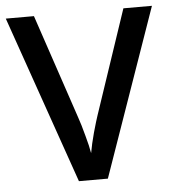

<svg xmlns="http://www.w3.org/2000/svg" viewBox="-49 -688 657 733"><g transform="rotate(-5 280.0 -321.5)"><path d="M316.9 -244.6 450.7 -642.6H560.1L335 0H224.1L0 -642.6H107.9L242.2 -243.2Q252 -215.8 264.2 -169.4Q275.4 -129.4 279.8 -102.5Q285.6 -136.2 297.4 -179.7Q310.5 -226.1 316.9 -244.6Z"/></g></svg>

Font: Khula Semibold
Style: Regular
Weight: 600
Designer: Erin McLaughlin, Steve Matteson
Version: Version 1.000;PS 1.0;hotconv 1.0.72;makeotf.lib2.5.5900